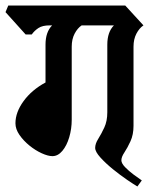

<svg xmlns="http://www.w3.org/2000/svg" viewBox="-43 -659 568 696"><path d="M346 -497Q346 -543 370 -567H253Q238 -557 227.5 -537Q217 -517 217 -490V-225Q217 -192 208 -161.5Q199 -131 183 -112Q167 -93 147 -93Q131 -93 108 -103.5Q85 -114 63.5 -131.5Q42 -149 27.5 -170Q13 -191 13 -212Q13 -252 42.5 -292.5Q72 -333 122 -360V-497Q122 -543 146 -567H137Q111 -567 96.5 -557.5Q82 -548 72 -534H50L-23 -615L-13 -639H411L477 -567Q462 -557 451.5 -537Q441 -517 441 -490V-203Q441 -171 430 -147Q419 -123 408 -106.5Q397 -90 397 -78Q397 -67 410.5 -53Q424 -39 441.5 -26Q459 -13 471 -5L455 17Q443 10 418 -7Q393 -24 366.5 -45.5Q340 -67 321 -88Q302 -109 302 -123Q302 -138 313 -155.5Q324 -173 335 -196.5Q346 -220 346 -252Z"/></svg>

Font: Jaini Purva
Style: Regular
Weight: 400
Designer: Maithili Shingre, Girish Dalvi (Devanagari), Taresh Vohra (Latin)
Foundry: Ek Type
Version: Version 2.000; ttfautohint (v1.8.4.7-5d5b)